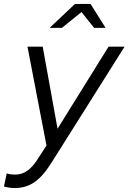

<svg xmlns="http://www.w3.org/2000/svg" viewBox="-81 -737 650 971"><path d="M-6 214Q-20 214 -34 212Q-48 210 -61 206L-47 140Q-39 143 -27.5 144.5Q-16 146 -4 146Q28 146 55 128Q82 110 106 73L154 -1L58 -501H135L210 -86L468 -501H549L178 88Q136 155 93 184.5Q50 214 -6 214ZM170 -596 298 -717H377L453 -596H395L331 -676L232 -596Z"/></svg>

Font: Red Hat Display
Style: Italic
Weight: 300
Italic angle: -12°
Designer: Pentagram, MCKL
Foundry: Pentagram, MCKL
Version: Version 1.023